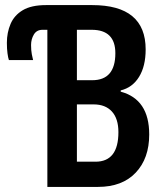

<svg xmlns="http://www.w3.org/2000/svg" viewBox="-20 -734 647 754"><path d="M166 0V-617H147Q124 -617 113 -598.5Q102 -580 102 -557Q102 -536 105 -520.5Q108 -505 110 -498H15Q12 -506 9.5 -524Q7 -542 7 -566Q7 -606 21.5 -640Q36 -674 69.5 -694Q103 -714 161 -714H342Q552 -714 552 -540Q552 -474 526 -432Q500 -390 454 -379V-374Q566 -344 566 -206Q566 -112 513 -56Q460 0 365 0ZM342 -419Q433 -419 433 -525Q433 -617 340 -617H282V-419ZM355 -99Q445 -99 445 -215Q445 -268 419.5 -296Q394 -324 348 -324H282V-99Z"/></svg>

Font: Noto Sans ExtraCondensed SemiBold
Style: Regular
Weight: 600
Width: 2
Designer: Monotype Design Team
Foundry: Monotype Imaging Inc.
Version: Version 2.013; ttfautohint (v1.8.4.7-5d5b)